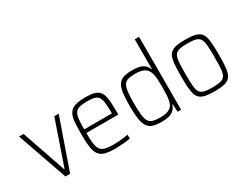

<svg xmlns="http://www.w3.org/2000/svg" viewBox="-82 -1216 2147 1696"><g transform="rotate(-30 991.0 -367.5)"><path d="M207 0 29 -510H75L229 -62H234L388 -510H433L255 0Z M710 8Q658 8 623 0.5Q588 -7 566.5 -25Q545 -43 534 -73Q523 -103 519 -147.5Q515 -192 515 -254Q515 -329 519.5 -379.5Q524 -430 542.5 -460.5Q561 -491 601 -504.5Q641 -518 711 -518Q761 -518 792.5 -510Q824 -502 843 -484Q862 -466 871 -436Q880 -406 882.5 -361Q885 -316 885 -256V-240H559Q559 -177 564 -136Q569 -95 584 -72Q599 -49 631 -40Q663 -31 718 -31Q741 -31 768 -33Q795 -35 821 -38Q847 -41 867 -45V-5Q850 -2 823.5 1Q797 4 768 6Q739 8 710 8ZM841 -258V-296Q841 -357 835 -394Q829 -431 814 -449Q799 -467 773 -473Q747 -479 708 -479Q658 -479 628 -472Q598 -465 583 -443.5Q568 -422 563.5 -382.5Q559 -343 559 -277H860Z M1186 8Q1132 8 1097.5 -3.5Q1063 -15 1044 -44Q1025 -73 1017.5 -124Q1010 -175 1010 -255Q1010 -334 1017 -385.5Q1024 -437 1043 -466Q1062 -495 1096.5 -506.5Q1131 -518 1186 -518Q1228 -518 1258 -510.5Q1288 -503 1308.5 -486Q1329 -469 1339 -440H1343V-743H1387V0H1351L1347 -79H1343Q1332 -43 1308.5 -24Q1285 -5 1254 1.5Q1223 8 1186 8ZM1199 -32Q1254 -32 1286.5 -49.5Q1319 -67 1330 -104Q1339 -137 1341 -173.5Q1343 -210 1343 -268Q1343 -307 1341 -339.5Q1339 -372 1332 -396Q1319 -440 1286.5 -459Q1254 -478 1195 -478Q1150 -478 1122 -470.5Q1094 -463 1079.5 -440.5Q1065 -418 1059.5 -373.5Q1054 -329 1054 -255Q1054 -181 1059.5 -136.5Q1065 -92 1079.5 -69.5Q1094 -47 1123 -39.5Q1152 -32 1199 -32Z M1727 8Q1672 8 1637 1.5Q1602 -5 1581 -22Q1560 -39 1550 -69Q1540 -99 1537 -144Q1534 -189 1534 -254Q1534 -319 1537 -365Q1540 -411 1550 -441Q1560 -471 1581 -487.5Q1602 -504 1637 -511Q1672 -518 1727 -518Q1781 -518 1816 -511Q1851 -504 1872 -487.5Q1893 -471 1903 -441Q1913 -411 1916 -365Q1919 -319 1919 -254Q1919 -189 1916 -144Q1913 -99 1903 -69Q1893 -39 1872 -22Q1851 -5 1816 1.5Q1781 8 1727 8ZM1726 -31Q1781 -31 1811.5 -39.5Q1842 -48 1855.5 -71.5Q1869 -95 1872 -139Q1875 -183 1875 -254Q1875 -325 1872 -369.5Q1869 -414 1855.5 -438Q1842 -462 1811.5 -470.5Q1781 -479 1726 -479Q1672 -479 1641 -470.5Q1610 -462 1597 -438Q1584 -414 1581 -369.5Q1578 -325 1578 -254Q1578 -183 1581 -139Q1584 -95 1597 -71.5Q1610 -48 1640.5 -39.5Q1671 -31 1726 -31Z"/></g></svg>

Font: Saira SemiCondensed ExtraLight
Style: Regular
Weight: 250
Width: 4
Designer: Hector Gatti with collaboration of the Omnibus-Type team
Foundry: Omnibus-Type
Version: Version 1.101